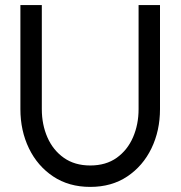

<svg xmlns="http://www.w3.org/2000/svg" viewBox="-20 -720 708 753"><path d="M334 13Q250 13 188.5 -28Q127 -69 93.5 -138.2Q60 -207.5 60 -292V-700H144V-292Q144 -231.5 166 -181.2Q188 -131 230.5 -101Q273 -71 334 -71Q395.5 -71 437.8 -101.2Q480 -131.5 501.8 -181.8Q523.5 -232 523.5 -292V-700H607.5V-292Q607.5 -207.5 574 -138.2Q540.5 -69 479.2 -28Q418 13 334 13Z"/></svg>

Font: Urbanist Medium
Style: Regular
Weight: 500
Designer: Corey Hu
Foundry: Corey Hu
Version: Version 1.321; ttfautohint (v1.8.4.7-5d5b)